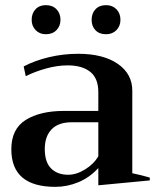

<svg xmlns="http://www.w3.org/2000/svg" viewBox="-20 -716 609 746"><path d="M103 -639Q103 -664 118 -680Q133 -696 158 -696Q184 -696 199.5 -680Q215 -664 215 -639Q215 -615 199.5 -599Q184 -583 158 -583Q134 -583 118.5 -599Q103 -615 103 -639ZM336 -639Q336 -664 351 -680Q366 -696 392 -696Q417 -696 432.5 -680Q448 -664 448 -639Q448 -615 432.5 -599Q417 -583 392 -583Q366 -583 351 -598.5Q336 -614 336 -639ZM24 -136Q24 -215 80 -250Q136 -285 228 -285H362V-358Q362 -412 330.5 -437Q299 -462 243 -462Q203 -462 159.5 -450Q116 -438 80 -420L72 -458Q116 -481 171 -494Q226 -507 284 -507Q381 -507 437.5 -468Q494 -429 494 -364V-43Q532 -35 562 -26V-15L362 4V-63Q328 -26 284.5 -8Q241 10 195 10Q24 10 24 -136ZM362 -109V-241H259Q207 -241 180.5 -213.5Q154 -186 154 -137Q154 -86 178.5 -61.5Q203 -37 245 -37Q277 -37 311 -58Q345 -79 362 -109Z"/></svg>

Font: Trirong SemiBold
Style: Regular
Weight: 600
Designer: Katatrad Team
Foundry: CadsonDemak
Version: Version 1.000